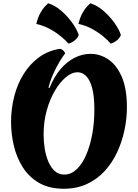

<svg xmlns="http://www.w3.org/2000/svg" viewBox="-20 -1135 847 1180"><path d="M372 25Q282 25 220 -11Q158 -47 120 -107Q82 -167 65 -239.5Q48 -312 48 -385Q48 -467 67.5 -543Q87 -619 125.5 -680.5Q164 -742 220 -783Q276 -824 349 -835Q360 -833 369.5 -824Q379 -815 380 -806Q366 -789 345.5 -755Q325 -721 306.5 -679Q288 -637 278 -596L284 -594Q312 -663 351.5 -709.5Q391 -756 438.5 -780Q486 -804 536 -804Q596 -804 647 -769Q698 -734 729 -661.5Q760 -589 760 -476Q760 -406 745 -335Q730 -264 700 -199.5Q670 -135 624 -84.5Q578 -34 515 -4.5Q452 25 372 25ZM375 -62Q416 -62 450 -93.5Q484 -125 508.5 -180.5Q533 -236 546.5 -308Q560 -380 560 -462Q560 -543 546.5 -593.5Q533 -644 509.5 -667.5Q486 -691 456 -691Q422 -691 386 -661.5Q350 -632 318.5 -579.5Q287 -527 267.5 -457.5Q248 -388 248 -308Q248 -264 255 -220.5Q262 -177 277.5 -141Q293 -105 317 -83.5Q341 -62 375 -62ZM723 -920Q716 -901 698 -886.5Q680 -872 660 -867Q643 -888 613 -912.5Q583 -937 544.5 -958Q506 -979 462 -988Q472 -1028 486 -1053.5Q500 -1079 513.5 -1093.5Q527 -1108 535 -1115Q579 -1101 617.5 -1067Q656 -1033 684 -993.5Q712 -954 723 -920ZM464 -920Q457 -901 439 -886.5Q421 -872 401 -867Q383 -888 353 -912.5Q323 -937 285 -957.5Q247 -978 203 -988Q213 -1028 227 -1053.5Q241 -1079 254.5 -1093.5Q268 -1108 276 -1115Q320 -1101 358.5 -1067Q397 -1033 425 -993.5Q453 -954 464 -920Z"/></svg>

Font: Merienda Black
Style: Regular
Weight: 900
Designer: Eduardo Rodriguez Tunni
Foundry: Eduardo Rodriguez Tunni
Version: Version 2.001